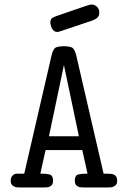

<svg xmlns="http://www.w3.org/2000/svg" viewBox="-20 -827 565 847"><path d="M202 -727Q202 -744 213.5 -749.5Q225 -755 234 -758Q287 -776 315.5 -786Q344 -796 358 -800.5Q372 -805 376 -806Q380 -807 384 -807Q397 -807 407.5 -797.5Q418 -788 418 -772Q418 -755 408 -747.5Q398 -740 386 -736Q335 -719 305.5 -709Q276 -699 261 -694Q246 -689 241 -687.5Q236 -686 234 -686Q224 -686 218 -691Q212 -696 208.5 -703Q205 -710 203.5 -717Q202 -724 202 -727ZM27 -30Q27 -50 44 -59Q49 -61 62.5 -61Q76 -61 87 -61L208 -585Q215 -613 227.5 -618Q240 -623 262 -623Q285 -623 297 -617.5Q309 -612 316 -584L437 -61Q448 -61 461.5 -60.5Q475 -60 480 -58Q497 -51 497 -30Q497 -19 492.5 -13Q488 -7 481.5 -4Q475 -1 467.5 -0.5Q460 0 454 0H352Q345 0 337.5 -0.5Q330 -1 324 -4Q318 -7 314 -13Q310 -19 310 -30Q310 -53 324.5 -57Q339 -61 366 -61L343 -165H181L158 -61Q185 -61 199.5 -57Q214 -53 214 -30Q214 -19 210 -13Q206 -7 200 -4Q194 -1 186.5 -0.5Q179 0 172 0H70Q64 0 56.5 -0.5Q49 -1 42.5 -4Q36 -7 31.5 -13Q27 -19 27 -30ZM328 -226 262 -540 196 -226Z"/></svg>

Font: CMU Typewriter Custom
Style: Regular
Weight: 500
Monospace: yes
Version: Version 0.7.0